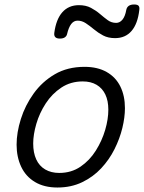

<svg xmlns="http://www.w3.org/2000/svg" viewBox="-20 -817 642 856"><path d="M236 19Q177 19 136 -5.5Q95 -30 74.5 -73.5Q54 -117 54 -172Q54 -226 73 -286.5Q92 -347 130 -400Q168 -453 224.5 -486Q281 -519 357 -519Q415 -519 455.5 -496Q496 -473 516.5 -431.5Q537 -390 537 -335Q537 -294 525.5 -246.5Q514 -199 490.5 -152Q467 -105 431 -66.5Q395 -28 346 -4.5Q297 19 236 19ZM244 -46Q298 -46 339 -74Q380 -102 407.5 -146Q435 -190 449 -238Q463 -286 463 -328Q463 -368 449.5 -396Q436 -424 410.5 -439Q385 -454 349 -454Q295 -454 253.5 -426.5Q212 -399 184 -356Q156 -313 142 -265Q128 -217 128 -177Q128 -136 141.5 -106.5Q155 -77 181.5 -61.5Q208 -46 244 -46ZM247 -645Q219 -645 222 -670Q230 -731 258 -762.5Q286 -794 332 -794Q363 -794 385.5 -782Q408 -770 426 -754.5Q444 -739 460.5 -727Q477 -715 498 -715Q514 -715 526 -729.5Q538 -744 543 -773Q548 -797 578 -797Q593 -797 598 -791Q603 -785 601 -772Q594 -711 566.5 -679Q539 -647 493 -647Q462 -647 439.5 -659Q417 -671 398.5 -686.5Q380 -702 362.5 -713.5Q345 -725 326 -725Q309 -725 297.5 -710Q286 -695 279 -665Q277 -656 269 -650.5Q261 -645 247 -645Z"/></svg>

Font: Playwrite CO Light
Style: Regular
Weight: 300
Version: Version 1.002